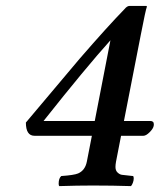

<svg xmlns="http://www.w3.org/2000/svg" viewBox="-20 -630 542 652"><path d="M355 -493.2Q271.5 -400.4 127.9 -219.2H301.8ZM490.2 -219.2Q502.4 -219.2 502.4 -208Q502.4 -205.1 502 -203.1Q500.5 -193.4 488.3 -181.2Q476.1 -168.9 466.8 -168.9H391.1L374 -81.1Q372.1 -70.8 372.1 -63Q372.1 -50.8 379.2 -44.2Q386.2 -37.6 393.6 -36.4Q400.9 -35.2 422.4 -33.2Q428.7 -32.7 432.1 -32.2Q434.1 -30.3 434.1 -23.9Q434.1 -17.1 431.2 -9.3Q428.2 -1.5 424.8 2Q363.3 0 294.9 0Q242.7 0 181.2 2Q179.2 0 179.2 -6.3Q179.2 -24.4 188 -32.2Q231.4 -35.2 245.1 -41Q269 -51.3 274.9 -81.1L292 -168.9H97.2Q67.9 -168.9 67.9 -213.9L250.5 -430.7Q345.7 -540.5 402.8 -599.1Q411.6 -609.9 419.9 -609.9H477.1L479 -607.9Q474.6 -597.2 458 -511.2L400.9 -219.2Z"/></svg>

Font: Linux Libertine G
Style: Semibold Italic
Weight: 600
Italic angle: -11.5°
Designer: Philipp H. Poll
Foundry: Philipp H. Poll
Version: Version 5.1.1